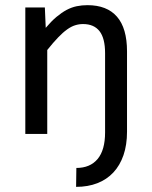

<svg xmlns="http://www.w3.org/2000/svg" viewBox="-20 -519 590 744"><path d="M275.9 131.8Q329.1 131.8 358.2 97.2Q387.2 62.5 387.2 -5.9V-313Q387.2 -370.6 365.7 -398.2Q344.2 -425.8 301.8 -425.8Q286.1 -425.8 271.2 -421.1Q256.3 -416.5 240.2 -405Q224.1 -393.6 205.3 -374Q186.5 -354.5 163.1 -325.2V0H78.1V-490.2H153.8L157.2 -411.1Q178.7 -436.5 198.7 -453.4Q218.8 -470.2 238 -480.5Q257.3 -490.7 277.3 -494.9Q297.4 -499 318.8 -499Q394.5 -499 433.3 -454.3Q472.2 -409.7 472.2 -319.8V-8.8Q472.2 42.5 458.5 82.3Q444.8 122.1 419.2 149.4Q393.6 176.8 357.2 190.9Q320.8 205.1 274.9 205.1Z"/></svg>

Font: Code New Roman
Style: Regular
Weight: 400
Monospace: yes
Designer: Sam Radian
Foundry: Code New Roman
Version: Version 2.00 November 29, 2014